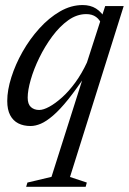

<svg xmlns="http://www.w3.org/2000/svg" viewBox="-20 -478 498 742"><path d="M179 205.5 306.5 -196H317Q276 -134.5 243.8 -94.2Q211.5 -54 185.2 -31.5Q159 -9 138 0Q117 9 98 9Q71 9 50.8 -1.2Q30.5 -11.5 19.2 -33Q8 -54.5 8 -88Q8 -129.5 23.8 -179.2Q39.5 -229 67.2 -278Q95 -327 132 -368Q169 -409 211.8 -433.8Q254.5 -458.5 299.5 -458.5Q329.5 -458.5 351 -445Q372.5 -431.5 388.5 -404L374 -380.5Q366.5 -401.5 351.2 -412.5Q336 -423.5 313.5 -423.5Q277 -423.5 243.8 -399.8Q210.5 -376 182 -337.5Q153.5 -299 132 -255Q110.5 -211 98.8 -170Q87 -129 87 -100.5Q87 -75.5 99.5 -64.2Q112 -53 131.5 -53Q147.5 -53 170.5 -65.5Q193.5 -78 219.8 -101.5Q246 -125 271 -159.2Q296 -193.5 316 -236.5L372.5 -411.5L386.5 -454.5H458L250.5 206L315.5 227.5L311 244H81L86 227.5Z"/></svg>

Font: Newsreader 36pt
Style: Italic
Weight: 400
Italic angle: -17°
Designer: Hugues Gentile
Foundry: Production Type
Version: Version 1.003